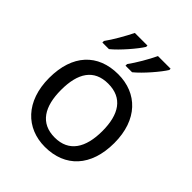

<svg xmlns="http://www.w3.org/2000/svg" viewBox="-214 -895 1033 1033"><g transform="rotate(45 302.5 -378.0)"><path d="M482 -756V-766H386C365 -721 327 -656 299 -618V-606H349C394 -642 461 -721 482 -756ZM306 -756V-766H210C188 -721 151 -656 123 -618V-606H173C218 -642 285 -721 306 -756ZM551 -269C551 -446 449 -546 304 -546C150 -546 55 -446 55 -269C55 -91 159 10 301 10C454 10 551 -91 551 -269ZM146 -269C146 -396 193 -472 302 -472C411 -472 460 -396 460 -269C460 -142 411 -63 303 -63C194 -63 146 -142 146 -269Z"/></g></svg>

Font: Noto Sans Cuneiform
Style: Regular
Weight: 400
Designer: Monotype Design Team
Foundry: Monotype Imaging Inc.
Version: Version 2.001